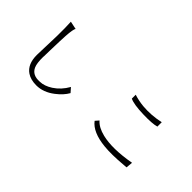

<svg xmlns="http://www.w3.org/2000/svg" viewBox="11 -1376 1977 1977"><g transform="rotate(45 1000.0 -387.0)"><path d="M363.3 -726.6 275.4 -745.1Q280.3 -661.1 278.3 -541Q277.3 -471.7 272.5 -351.6L269.5 -254.9Q269.5 -120.1 352.5 -64.5Q405.3 -29.3 487.3 -29.3Q588.9 -29.3 683.6 -102.5Q756.8 -158.2 793 -222.7L751 -270.5Q700.2 -179.7 620.1 -127.9Q549.8 -83 486.3 -82Q381.8 -74.2 347.7 -152.3Q329.1 -195.3 330.1 -284.2L331.1 -298.8L333 -380.9Q336.9 -535.2 340.8 -599.6Q347.7 -710 363.3 -726.6Z M1279.3 -685.5V-628.9Q1335 -601.6 1477.5 -597.7Q1611.3 -593.8 1668.9 -611.3V-674.8Q1539.1 -646.5 1418 -657.2Q1346.7 -664.1 1279.3 -685.5ZM1203.1 -234.4 1169.9 -196.3Q1241.2 -101.6 1430.7 -83Q1534.2 -72.3 1704.1 -86.9L1741.2 -89.8L1748 -163.1Q1500 -119.1 1348.6 -156.2Q1251 -179.7 1203.1 -234.4Z"/></g></svg>

Font: Dotum
Style: Regular
Weight: 400
Version: Version 2.21